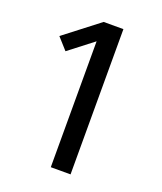

<svg xmlns="http://www.w3.org/2000/svg" viewBox="-136 -824 772 913"><g transform="rotate(20 250.0 -367.5)"><path d="M230 0V-637L107 -542L55 -600L230 -735H330V0Z"/></g></svg>

Font: iosevka_custom_sans_ss08 SmBd
Style: Regular
Weight: 600
Designer: Belleve Invis
Foundry: Belleve Invis
Version: Version 10.3.0; ttfautohint (v1.8.3)